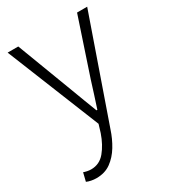

<svg xmlns="http://www.w3.org/2000/svg" viewBox="-188 -632 866 970"><g transform="rotate(-30 245.0 -147.0)"><path d="M85 240Q70 240 55 237Q40 234 29 229L41 180Q49 183 61 185.5Q73 188 84 188Q133 188 165 149.5Q197 111 217 53L231 7L13 -534H75L199 -207Q212 -172 227 -132.5Q242 -93 256 -57H261Q273 -93 285.5 -132.5Q298 -172 309 -207L418 -534H477L269 62Q254 108 229.5 148.5Q205 189 170 214.5Q135 240 85 240Z"/></g></svg>

Font: Noto Sans HK Thin Light
Style: Regular
Weight: 300
Version: Version 2.004-H2;hotconv 1.0.118;makeotfexe 2.5.65603